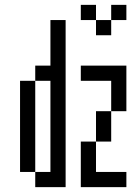

<svg xmlns="http://www.w3.org/2000/svg" viewBox="-20 -770 540 790"><path d="M375 -687.5H312.5V-750H375ZM62.5 -437.5H125V-62.5H62.5ZM125 -62.5H187.5V-437.5H125V-500H187.5V-687.5H250V0H125ZM312.5 -187.5H375V-62.5H500V0H312.5ZM312.5 -500H500V-312.5H437.5V-437.5H312.5ZM375 -312.5H437.5V-187.5H375ZM375 -687.5H437.5V-625H375ZM437.5 -750H500V-687.5H437.5Z"/></svg>

Font: ChillBitmapSE 16px
Style: Regular
Weight: 400
Designer: Designed by Warren2060
Foundry: ChillType
Version: Version 1.000